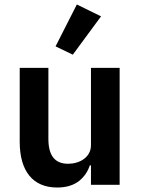

<svg xmlns="http://www.w3.org/2000/svg" viewBox="-20 -825 628 857"><path d="M305 -581 228 -618 323 -805 431 -752ZM386 -87H381C372 -60 357 -37 334 -18C310 1 278 12 235 12C127 12 68 -61 68 -192V-522H196V-205C196 -133 223 -94 284 -94C309 -94 335 -101 354 -115C373 -129 386 -149 386 -177V-522H514V0H386Z"/></svg>

Font: Plexus Sans SemiBold
Style: Regular
Weight: 600
Version: Version 2.001;PS 002.001;hotconv 1.0.70;makeotf.lib2.5.58329